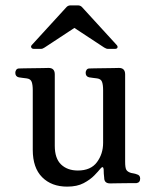

<svg xmlns="http://www.w3.org/2000/svg" viewBox="-20 -683 554 715"><path d="M230 12Q172 12 137 -23Q102 -58 102 -125V-347Q102 -367 98 -378Q94 -389 80 -391Q72 -392 64 -393Q56 -394 50 -395Q37 -398 37 -412Q37 -418 40.5 -423Q44 -428 51 -428Q54 -428 69 -428.5Q84 -429 103.5 -429Q123 -429 139.5 -429.5Q156 -430 161 -430Q184 -430 184 -406V-140Q184 -93 207.5 -70.5Q231 -48 270 -48Q318 -48 341 -79Q364 -110 364 -151V-347Q364 -367 360 -378Q356 -389 342 -391Q334 -392 326 -393Q318 -394 312 -395Q299 -398 299 -412Q299 -418 302.5 -423Q306 -428 313 -428Q316 -428 331 -428.5Q346 -429 365.5 -429Q385 -429 401.5 -429.5Q418 -430 423 -430Q446 -430 446 -406V-81Q446 -58 450.5 -50.5Q455 -43 468 -39Q473 -38 478.5 -37Q484 -36 489 -34Q502 -31 502 -18Q502 -3 488 -1Q484 -1 463 -1Q442 -1 420 -0.5Q398 0 390 0Q368 0 368 -21Q367 -26 366.5 -36.5Q366 -47 366 -53Q364 -67 354 -55Q347 -46 331.5 -30Q316 -14 291.5 -1Q267 12 230 12ZM106 -501Q99 -501 96.5 -506Q94 -511 99 -516L228 -657Q234 -663 243 -663H270Q279 -663 285 -657L414 -516Q419 -511 417.5 -506Q416 -501 408 -501H382Q378 -501 375 -502.5Q372 -504 368 -506L257 -579L146 -506Q142 -504 139.5 -502.5Q137 -501 132 -501Z"/></svg>

Font: Zen Old Mincho
Style: Regular
Weight: 400
Designer: Yoshimichi Ohira
Foundry: Positype
Version: Version 1.001